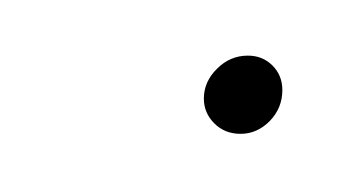

<svg xmlns="http://www.w3.org/2000/svg" viewBox="-20 -293 127 68"><path d="M52.2 -258.1Q52.2 -264.1 56.9 -268.7Q61.5 -273.3 67.8 -273.3Q73 -273.3 76.5 -269.8Q80 -266.3 80 -261.1Q80 -254.8 75.6 -250.2Q71.1 -245.6 65.2 -245.6Q59.6 -245.6 55.9 -249.3Q52.2 -253 52.2 -258.1Z"/></svg>

Font: 26F Galaxy Sans Hairline
Style: Italic
Weight: 50
Italic angle: -5°
Designer: C₂₉H₂₅N₃O₅
Version: Version 1.200